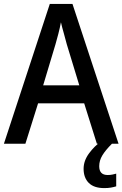

<svg xmlns="http://www.w3.org/2000/svg" viewBox="-20 -736 627 983"><path d="M476 0 411 -207H175L110 0H0L235 -716H351L587 0ZM322 -509Q317 -530 307 -564.5Q297 -599 292 -622Q287 -595 278.5 -562Q270 -529 264 -509L201 -299H386ZM488 115Q488 160 531 160Q546 160 556.5 157.5Q567 155 575 153V218Q562 222 547.5 224.5Q533 227 514 227Q461 227 434.5 200.5Q408 174 408 128Q408 87 436 49Q464 11 500 -14L553 0Q520 33 504 59.5Q488 86 488 115Z"/></svg>

Font: Noto Sans Gurmukhi SemiCondensed Medium
Style: Regular
Weight: 500
Width: 4
Designer: Jelle Bosma - Monotype Design Team
Foundry: Monotype Imaging Inc.
Version: Version 2.004; ttfautohint (v1.8.4.7-5d5b)